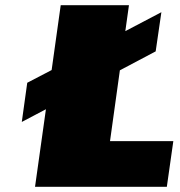

<svg xmlns="http://www.w3.org/2000/svg" viewBox="-20 -720 695 740"><path d="M648 -176 623 0H115L157 -299L64 -250L85 -401L179 -450L214 -700H477L463 -600L602 -673L580 -522L442 -449L404 -176Z"/></svg>

Font: Fivo Sans Modern ExtBlk
Style: Regular
Weight: 900
Designer: Alexander Slobzheninov
Foundry: Alexander Slobzheninov
Version: 1.0